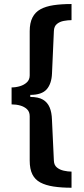

<svg xmlns="http://www.w3.org/2000/svg" viewBox="-20 -756 410 936"><path d="M328.7 159.2Q279.2 159.2 240.9 153.3Q202.7 147.4 176.7 133.6Q150.6 119.7 137.7 93.8Q124.8 67.9 124.8 26.7V-189.5Q124.8 -211.3 111.5 -223.7Q98.3 -236.1 78.5 -241.6Q58.7 -247.1 36.5 -247.1V-329.8Q57 -329.8 77.4 -335.9Q97.8 -342 111.3 -354.9Q124.8 -367.8 124.8 -388.6V-604.1Q124.8 -644.3 138.3 -670.7Q151.8 -697 177.4 -710.9Q202.9 -724.9 241 -730.7Q279.2 -736.4 328.7 -736.4V-657.8Q311.5 -657.8 291.7 -654.2Q271.8 -650.7 257.8 -639.4Q243.7 -628.2 242.7 -605L233.5 -397.8Q231.5 -348 207.7 -320.7Q183.8 -293.4 127.6 -293.4V-283.4Q167 -283.4 189.3 -270.3Q211.6 -257.1 221.9 -232.6Q232.3 -208.2 233.3 -172.8L242.7 27.8Q243.7 49.2 257.4 60.4Q271 71.7 291 76.1Q311 80.6 328.7 80.6Z"/></svg>

Font: Archivo SemiBold SemiExpanded
Style: Regular
Weight: 600
Width: 6
Version: Version 2.001